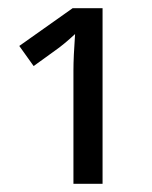

<svg xmlns="http://www.w3.org/2000/svg" viewBox="-20 -864 370 468"><path d="M230 -844V-416H159V-692Q159 -725 163 -781Q136 -756 116 -742L62 -703L27 -752L157 -844Z"/></svg>

Font: Advent Sans Logo
Style: Regular
Weight: 400
Designer: Types & Symbols
Foundry: Types & Symbols
Version: Version 1.002